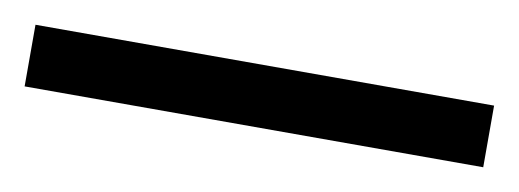

<svg xmlns="http://www.w3.org/2000/svg" viewBox="-30 -880 489 181"><g transform="rotate(10 214.5 -789.5)"><path d="M-5 -760V-819H434V-760Z"/></g></svg>

Font: Noto Serif Myanmar SemiCondensed ExtraBold
Style: Regular
Weight: 800
Width: 4
Designer: Ben Mitchell and the Monotype Design Team
Foundry: Monotype Imaging Inc.
Version: Version 2.106; ttfautohint (v1.8.4.7-5d5b)